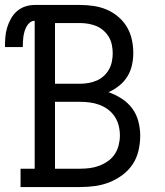

<svg xmlns="http://www.w3.org/2000/svg" viewBox="-45 -755 665 775"><path d="M38 0V-74H95V-671Q84 -671 75.5 -664Q67 -657 62 -647.5Q57 -638 54 -628Q51 -618 49.5 -607.5Q48 -597 47.5 -586.5Q47 -576 47 -565H-25Q-25 -585 -23.5 -604.5Q-22 -624 -16.5 -642.5Q-11 -661 -1.5 -678.5Q8 -696 22.5 -709Q37 -722 56 -728.5Q75 -735 95 -735H278Q305 -735 332.5 -731Q360 -727 385 -716.5Q410 -706 431.5 -688Q453 -670 467 -646.5Q481 -623 487 -596Q493 -569 493 -541Q493 -516 487.5 -491.5Q482 -467 469 -446Q456 -425 436 -409Q416 -393 393 -383Q421 -373 446 -357Q471 -341 488.5 -317.5Q506 -294 513.5 -265Q521 -236 521 -207Q521 -177 514 -147Q507 -117 490.5 -92Q474 -67 449 -48.5Q424 -30 396 -19Q368 -8 338 -4Q308 0 278 0ZM177 -417H278Q295 -417 312 -420Q329 -423 344.5 -429.5Q360 -436 373 -447.5Q386 -459 394.5 -474Q403 -489 406.5 -506Q410 -523 410 -540Q410 -557 406.5 -574Q403 -591 394.5 -605.5Q386 -620 373 -631.5Q360 -643 344.5 -649.5Q329 -656 312 -659Q295 -662 278 -662H177ZM177 -74H278Q298 -74 317.5 -76.5Q337 -79 355.5 -86Q374 -93 390.5 -104.5Q407 -116 418 -132.5Q429 -149 434 -169Q439 -189 439 -208Q439 -228 434 -248Q429 -268 418 -284.5Q407 -301 391 -313Q375 -325 356 -332Q337 -339 317.5 -341.5Q298 -344 278 -344H177Z"/></svg>

Font: Iosevka Plex Etoile
Style: Regular
Weight: 400
Designer: Belleve Invis
Foundry: Belleve Invis
Version: Version 25.1.1; ttfautohint (v1.8.4)